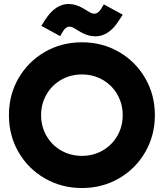

<svg xmlns="http://www.w3.org/2000/svg" viewBox="-20 -933 825 967"><path d="M25 -353Q25 -456 73.5 -539.5Q122 -623 206 -671.5Q290 -720 393 -720Q495 -720 579 -671.5Q663 -623 711.5 -539Q760 -455 760 -353Q760 -251 711.5 -167Q663 -83 579 -34.5Q495 14 393 14Q290 14 206 -34.5Q122 -83 73.5 -166.5Q25 -250 25 -353ZM598 -353Q598 -410 571 -457Q544 -504 497 -531Q450 -558 393 -558Q335 -558 288 -531Q241 -504 214 -457Q187 -410 187 -353Q187 -296 214 -249Q241 -202 288 -175Q335 -148 393 -148Q450 -148 497 -175Q544 -202 571 -249Q598 -296 598 -353ZM387 -771 350 -793Q340 -799 330 -799Q313 -799 299 -778L283 -751L188 -803L208 -834Q259 -913 326 -913Q361 -913 399 -891L436 -869Q444 -864 455 -864Q473 -864 487 -885L503 -911L598 -859L578 -828Q528 -750 460 -750Q424 -750 387 -771Z"/></svg>

Font: Lineal Heavy
Style: Regular
Weight: 900
Designer: Created by Frank Adebiaye with contributions from Anton Moglia & Ariel Martín Pérez
Created by Frank ADEBIAYE with FontF
Foundry: Velvetyne Type Foundry
Version: Version 2.000